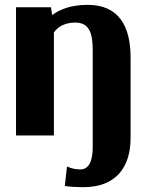

<svg xmlns="http://www.w3.org/2000/svg" viewBox="-20 -558 604 791"><path d="M46 0H202V-424C219 -449 249 -465 290 -465C345 -465 362 -426 362 -353V48C362 104 347 140 311 140C289 140 272 135 256 128L247 208C273 212 295 213 325 213C452 213 518 137 518 10V-320C518 -447 472 -538 341 -538C274 -538 227 -520 195 -496L190 -528H46Z"/></svg>

Font: Aerodynamic
Style: Bd
Weight: 500
Designer: Google
Version: Version 2.000980; 2014